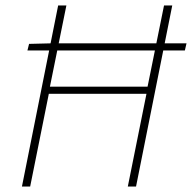

<svg xmlns="http://www.w3.org/2000/svg" viewBox="-20 -680 700 700"><path d="M80 -496 86 -520 166 -522H660L654 -496ZM60 0 192 -660H222L162 -364H518L578 -660H608L476 0H446L514 -338H158L90 0Z"/></svg>

Font: Source Sans 3 VF
Style: Italic
Weight: 200
Italic angle: -11°
Designer: Paul D. Hunt
Foundry: Adobe Systems Incorporated
Version: Version 3.042;hotconv 1.0.118;makeotfexe 2.5.65603